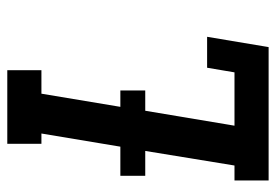

<svg xmlns="http://www.w3.org/2000/svg" viewBox="-138 -638 775 540"><g transform="rotate(-90 250.0 -367.5)"><path d="M13 0V-96H55L96 -347H26V-417H108L145 -639H116V-735H323V-639H257L220 -417H266V-347H209L167 -96H317L330 -173H417L388 0Z"/></g></svg>

Font: Iosevka Slab
Style: Bold Italic
Weight: 700
Italic angle: -9°
Monospace: yes
Designer: Belleve Invis
Foundry: Belleve Invis
Version: Version 11.1.0; ttfautohint (v1.8.3)